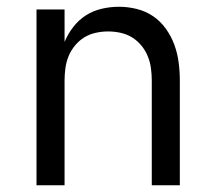

<svg xmlns="http://www.w3.org/2000/svg" viewBox="-20 -548 640 568"><path d="M88 0V-520H171V-424Q181 -448 197 -468.5Q213 -489 234 -502.5Q255 -516 280.5 -522Q306 -528 332 -528Q358 -528 384.5 -521.5Q411 -515 433 -500Q455 -485 471 -462.5Q487 -440 496 -415Q505 -390 508.5 -363.5Q512 -337 512 -310V0H429V-310Q429 -328 426.5 -346.5Q424 -365 417 -382Q410 -399 398 -413.5Q386 -428 370.5 -437.5Q355 -447 336.5 -451Q318 -455 300 -455Q282 -455 263.5 -451Q245 -447 229.5 -437.5Q214 -428 202 -413.5Q190 -399 183 -382Q176 -365 173.5 -346.5Q171 -328 171 -310V0Z"/></svg>

Font: Iosevka Custom Extended
Style: Regular
Weight: 400
Width: 7
Monospace: yes
Designer: Belleve Invis
Foundry: Belleve Invis
Version: Version 11.2.4; ttfautohint (v1.8.4)